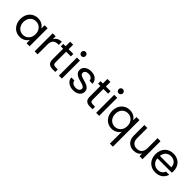

<svg xmlns="http://www.w3.org/2000/svg" viewBox="301 -2316 4125 4125"><g transform="rotate(45 2363.5 -253.5)"><path d="M43 -276Q43 -340 63 -392Q83 -444 118 -480.5Q153 -517 200.5 -537Q248 -557 303 -557Q341 -557 373.5 -548Q406 -539 431.5 -524Q457 -509 476 -489Q495 -469 507 -448V-548H599V0H507V-102Q495 -80 475.5 -60Q456 -40 430 -24.5Q404 -9 372 0Q340 9 302 9Q247 9 200 -11.5Q153 -32 118 -69.5Q83 -107 63 -159.5Q43 -212 43 -276ZM507 -275Q507 -323 492 -360.5Q477 -398 451.5 -424Q426 -450 392 -464Q358 -478 321 -478Q283 -478 249.5 -464.5Q216 -451 191 -425.5Q166 -400 151 -362Q136 -324 136 -276Q136 -228 151 -189.5Q166 -151 191 -125Q216 -99 249.5 -85Q283 -71 321 -71Q358 -71 392 -84.5Q426 -98 451.5 -124.5Q477 -151 492 -189Q507 -227 507 -275Z M844 0H753V-548H844V-459Q867 -505 911 -531.5Q955 -558 1021 -558V-464H997Q964 -464 936 -456Q908 -448 887.5 -428.5Q867 -409 855.5 -377.5Q844 -346 844 -298Z M1146 -473H1075V-548H1146V-686H1237V-548H1380V-473H1237V-150Q1237 -109 1254 -93Q1271 -77 1313 -77H1380V0H1298Q1225 0 1185.5 -33.5Q1146 -67 1146 -150Z M1490 -548H1581V0H1490ZM1537 -637Q1509 -637 1490.5 -655.5Q1472 -674 1472 -702Q1472 -730 1490.5 -748.5Q1509 -767 1537 -767Q1563 -767 1581.5 -748.5Q1600 -730 1600 -702Q1600 -674 1581.5 -655.5Q1563 -637 1537 -637Z M2130 -149Q2130 -115 2116 -86Q2102 -57 2075.5 -36Q2049 -15 2012 -3Q1975 9 1930 9Q1882 9 1842 -3.5Q1802 -16 1772.5 -38.5Q1743 -61 1725.5 -92Q1708 -123 1706 -161H1800Q1804 -121 1837.5 -94.5Q1871 -68 1929 -68Q1983 -68 2012 -91.5Q2041 -115 2041 -149Q2041 -179 2017 -196Q1993 -213 1957 -224Q1921 -235 1879 -245.5Q1837 -256 1801 -274.5Q1765 -293 1741 -323Q1717 -353 1717 -404Q1717 -435 1731 -463Q1745 -491 1771.5 -512Q1798 -533 1835 -545Q1872 -557 1918 -557Q2009 -557 2064.5 -511.5Q2120 -466 2125 -385H2034Q2031 -427 2000.5 -453.5Q1970 -480 1915 -480Q1864 -480 1836 -458.5Q1808 -437 1808 -404Q1808 -372 1831.5 -354Q1855 -336 1890.5 -324Q1926 -312 1967.5 -301.5Q2009 -291 2045 -273.5Q2081 -256 2105 -227Q2129 -198 2130 -149Z M2278 -473H2207V-548H2278V-686H2369V-548H2512V-473H2369V-150Q2369 -109 2386 -93Q2403 -77 2445 -77H2512V0H2430Q2357 0 2317.5 -33.5Q2278 -67 2278 -150Z M2622 -548H2713V0H2622ZM2669 -637Q2641 -637 2622.5 -655.5Q2604 -674 2604 -702Q2604 -730 2622.5 -748.5Q2641 -767 2669 -767Q2695 -767 2713.5 -748.5Q2732 -730 2732 -702Q2732 -674 2713.5 -655.5Q2695 -637 2669 -637Z M2834 -276Q2834 -340 2854 -392Q2874 -444 2909 -480.5Q2944 -517 2991.5 -537Q3039 -557 3095 -557Q3132 -557 3164.5 -548Q3197 -539 3222.5 -524Q3248 -509 3267 -489Q3286 -469 3298 -448V-548H3390V260H3298V-101Q3286 -80 3267 -60Q3248 -40 3221.5 -25Q3195 -10 3162.5 -0.5Q3130 9 3092 9Q3038 9 2990.5 -11.5Q2943 -32 2908.5 -69.5Q2874 -107 2854 -159.5Q2834 -212 2834 -276ZM3298 -275Q3298 -323 3283 -360.5Q3268 -398 3242.5 -424Q3217 -450 3183 -464Q3149 -478 3112 -478Q3074 -478 3040.5 -464.5Q3007 -451 2982 -425.5Q2957 -400 2942 -362Q2927 -324 2927 -276Q2927 -228 2942 -189.5Q2957 -151 2982 -125Q3007 -99 3040.5 -85Q3074 -71 3112 -71Q3149 -71 3183 -84.5Q3217 -98 3242.5 -124.5Q3268 -151 3283 -189Q3298 -227 3298 -275Z M4030 0H3939V-81Q3913 -38 3866 -15Q3819 8 3764 8Q3717 8 3676 -6.5Q3635 -21 3604.5 -50.5Q3574 -80 3556.5 -124Q3539 -168 3539 -227V-548H3629V-239Q3629 -155 3671 -113Q3713 -71 3782 -71Q3853 -71 3896 -114.5Q3939 -158 3939 -247V-548H4030Z M4417 -480Q4384 -480 4354 -469Q4324 -458 4301 -437Q4278 -416 4263 -385Q4248 -354 4244 -314H4590Q4590 -354 4576.5 -385Q4563 -416 4539 -437Q4515 -458 4483.5 -469Q4452 -480 4417 -480ZM4673 -169Q4662 -131 4640.5 -98.5Q4619 -66 4587.5 -42Q4556 -18 4514 -4.5Q4472 9 4421 9Q4362 9 4312.5 -11Q4263 -31 4227 -68Q4191 -105 4170.5 -157.5Q4150 -210 4150 -275Q4150 -340 4170 -392Q4190 -444 4225.5 -481Q4261 -518 4311 -537.5Q4361 -557 4421 -557Q4481 -557 4529.5 -537Q4578 -517 4612.5 -482Q4647 -447 4665.5 -399Q4684 -351 4684 -295Q4684 -280 4683.5 -267Q4683 -254 4681 -240H4243Q4246 -198 4261 -166Q4276 -134 4300 -112.5Q4324 -91 4355 -79.5Q4386 -68 4421 -68Q4483 -68 4521.5 -96Q4560 -124 4575 -169Z"/></g></svg>

Font: Poppins
Style: Regular
Weight: 400
Designer: Ninad Kale (Devanagari), Jonny Pinhorn (Latin)
Foundry: Indian Type Foundry
Version: Version 3.002 2017